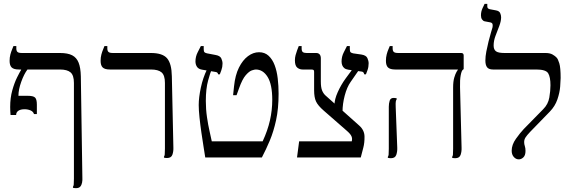

<svg xmlns="http://www.w3.org/2000/svg" viewBox="-20 -820 2985 1000"><path d="M376 160Q372 160 367.5 159.5Q363 159 360 158V153Q363 149 364 141.5Q365 134 365 111V-388Q365 -428 347.5 -443Q330 -458 292 -458H79Q52 -458 41 -468.5Q30 -479 30 -503Q30 -521 34 -536Q38 -551 43 -562.5Q48 -574 50 -580H65V-568Q65 -555 71 -549.5Q77 -544 94 -544H292Q333 -544 356 -532Q379 -520 389.5 -493.5Q400 -467 401 -423L409 104Q410 118 407.5 131Q405 144 398 152Q391 160 376 160ZM35 -221Q34 -232 33.5 -242.5Q33 -253 33 -263Q33 -310 44 -349.5Q55 -389 69 -417Q83 -445 90 -456V-486H123V-458Q105 -434 90.5 -393.5Q76 -353 76 -321H125Q153 -321 162.5 -312Q172 -303 172 -275V-226H157Q153 -239 139 -245Q125 -251 108 -251Q87 -251 75.5 -243Q64 -235 64 -221Z M850 3Q846 3 841.5 2.5Q837 2 834 1V-4Q837 -8 838 -15.5Q839 -23 839 -46V-388Q839 -428 821.5 -443Q804 -458 766 -458H553Q526 -458 515 -468.5Q504 -479 504 -503Q504 -521 508 -536Q512 -551 517 -562.5Q522 -574 524 -580H539V-568Q539 -555 545 -549.5Q551 -544 568 -544H766Q827 -544 850.5 -516Q874 -488 875 -423L883 -53Q884 -32 878 -14.5Q872 3 850 3Z M1049 0Q1046 -19 1040.5 -53.5Q1035 -88 1029 -129Q1023 -170 1019 -208.5Q1015 -247 1015 -273Q1015 -312 1026 -363.5Q1037 -415 1058 -458L1081 -454Q1076 -444 1064 -401Q1052 -358 1052 -294Q1052 -251 1058 -210Q1064 -169 1071.5 -136.5Q1079 -104 1083 -84H1348Q1374 -140 1386 -193Q1398 -246 1398 -300Q1398 -380 1374 -419Q1350 -458 1312 -458Q1306 -458 1292 -453.5Q1278 -449 1260 -428.5Q1242 -408 1225 -360L1212 -324H1194L1199 -371Q1205 -429 1224.5 -468Q1244 -507 1271.5 -527.5Q1299 -548 1329 -548Q1359 -548 1379 -529.5Q1399 -511 1410.5 -480.5Q1422 -450 1426.5 -411.5Q1431 -373 1431 -332Q1431 -254 1418 -194.5Q1405 -135 1385.5 -88.5Q1366 -42 1344 0ZM1116 -433Q1115 -438 1112.5 -441Q1110 -444 1104 -445L1033 -457Q1014 -460 1006 -472Q998 -484 998 -500Q998 -525 1009.5 -547.5Q1021 -570 1026 -580H1041V-564Q1041 -552 1045 -548Q1049 -544 1059 -542L1101 -534Q1126 -530 1132.5 -516Q1139 -502 1139 -489Q1139 -471 1133 -454.5Q1127 -438 1125 -433Z M1527 0 1538 -84H1812Q1816 -98 1810.5 -110.5Q1805 -123 1785 -140L1666 -244Q1636 -270 1626 -291.5Q1616 -313 1616 -350V-446Q1616 -453 1613 -455.5Q1610 -458 1600 -458H1556Q1540 -458 1528 -468Q1516 -478 1516 -506Q1516 -520 1519.5 -533Q1523 -546 1527.5 -558Q1532 -570 1536 -580H1551V-568Q1551 -553 1557.5 -548.5Q1564 -544 1577 -544H1627Q1638 -544 1644.5 -537Q1651 -530 1651 -516V-396Q1651 -365 1657.5 -349Q1664 -333 1675 -323L1851 -166Q1878 -142 1878.5 -109Q1879 -76 1872 -50L1859 0ZM1764 -238 1722 -273Q1722 -302 1739 -340Q1756 -378 1780 -411L1822 -468L1849 -455L1806 -393Q1787 -366 1775.5 -322.5Q1764 -279 1764 -238ZM1877 -433Q1876 -438 1873.5 -442Q1871 -446 1865 -447L1794 -457Q1781 -459 1773.5 -465Q1766 -471 1762.5 -480Q1759 -489 1759 -500Q1759 -525 1770.5 -547.5Q1782 -570 1787 -580H1802V-564Q1802 -552 1806 -548Q1810 -544 1820 -542L1862 -536Q1887 -532 1893.5 -517.5Q1900 -503 1900 -490Q1900 -471 1894 -454.5Q1888 -438 1886 -433Z M2351 4Q2347 4 2342.5 3.5Q2338 3 2335 2V-3Q2338 -7 2339 -14Q2340 -21 2340 -45V-364Q2340 -396 2346 -416Q2352 -436 2358 -446Q2364 -456 2365 -457V-458H2039Q2012 -458 2001 -468.5Q1990 -479 1990 -503Q1990 -521 1994 -536.5Q1998 -552 2003 -563Q2008 -574 2010 -580H2025V-568Q2025 -555 2031 -549.5Q2037 -544 2054 -544H2382Q2395 -544 2395 -531V-460L2391 -457Q2384 -452 2379.5 -428Q2375 -404 2376 -367L2384 -52Q2385 -31 2379 -13.5Q2373 4 2351 4ZM2016 4Q2008 4 2000 2V-3Q2003 -7 2004 -14Q2005 -21 2005 -45V-264Q2005 -281 2009.5 -295.5Q2014 -310 2030 -310Q2033 -310 2038 -309.5Q2043 -309 2046 -308V-303Q2043 -299 2041.5 -291.5Q2040 -284 2041 -261L2049 -52Q2050 -31 2044 -13.5Q2038 4 2016 4Z M2682 10Q2667 10 2656 -2.5Q2645 -15 2645 -35Q2645 -66 2667 -97Q2689 -128 2708 -148L2809 -251Q2835 -277 2841 -312Q2847 -347 2847 -376Q2847 -419 2835 -438.5Q2823 -458 2773 -458H2548Q2526 -458 2517 -469.5Q2508 -481 2508 -505Q2508 -526 2513 -552Q2518 -578 2524.5 -604Q2531 -630 2537 -650Q2543 -670 2545 -677Q2547 -685 2545.5 -693.5Q2544 -702 2531 -704L2504 -709Q2496 -711 2490.5 -719Q2485 -727 2485 -740Q2485 -760 2493.5 -778Q2502 -796 2504 -800H2518V-786Q2518 -775 2531 -772L2563 -766Q2580 -763 2585 -752Q2590 -741 2590 -730Q2590 -710 2580.5 -685Q2571 -660 2561 -634Q2551 -608 2551 -583Q2551 -562 2563 -553Q2575 -544 2607 -544H2821Q2844 -544 2858 -536Q2872 -528 2879 -520Q2886 -513 2893 -490.5Q2900 -468 2900 -414Q2900 -400 2897.5 -368.5Q2895 -337 2883 -302Q2871 -267 2844 -239L2741 -133Q2724 -115 2717 -104Q2710 -93 2710 -80Q2710 -69 2713.5 -59Q2717 -49 2717 -34Q2717 -11 2706 -0.5Q2695 10 2682 10Z"/></svg>

Font: Frank Ruhl Libre Light
Style: Regular
Weight: 300
Designer: Yanek Iontef
Foundry: Fontef
Version: Version 6.003;gftools[0.9.30]